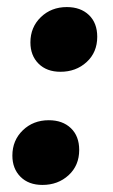

<svg xmlns="http://www.w3.org/2000/svg" viewBox="-20 -510 320 543"><path d="M66 -390Q66 -433 95.5 -461.5Q125 -490 169 -490Q208 -490 231.5 -467.5Q255 -445 255 -406Q255 -362 225 -334.5Q195 -307 151 -307Q112 -307 89 -330Q66 -353 66 -390ZM15 -70Q15 -113 44.5 -141.5Q74 -170 118 -170Q157 -170 180.5 -147.5Q204 -125 204 -86Q204 -42 174 -14.5Q144 13 100 13Q61 13 38 -10Q15 -33 15 -70Z"/></svg>

Font: Bitter Pro ExtraBold
Style: Italic
Weight: 800
Italic angle: -9°
Designer: Sol Matas, and Bitter project Authors
Foundry: Sol Matas
Version: Version 1.010